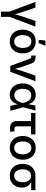

<svg xmlns="http://www.w3.org/2000/svg" viewBox="1563 -2367 1008 4174"><g transform="rotate(90 2067.0 -280.0)"><path d="M233.4 21 21 -545.9H145L250 -241.2Q267.6 -189.5 280.3 -137.5Q293 -85.4 306.6 -33.2H274.9Q288.6 -85.4 301 -137.5Q313.5 -189.5 331.1 -241.2L435.1 -545.9H558.6L345.2 21ZM231.9 204.1V-3.9H347.2V204.1Z M882.3 11.2Q804.2 11.2 746.6 -23.9Q689 -59.1 657 -122.6Q625 -186 625 -270Q625 -355 657 -418.7Q689 -482.4 746.6 -517.6Q804.2 -552.7 882.3 -552.7Q960.4 -552.7 1018.3 -517.6Q1076.2 -482.4 1108.2 -418.7Q1140.1 -355 1140.1 -270Q1140.1 -186 1108.2 -122.6Q1076.2 -59.1 1018.3 -23.9Q960.4 11.2 882.3 11.2ZM882.3 -84.5Q930.2 -84.5 961.4 -109.6Q992.7 -134.8 1007.8 -177Q1022.9 -219.2 1022.9 -270.5Q1022.9 -321.8 1007.8 -364Q992.7 -406.2 961.4 -431.6Q930.2 -457 882.3 -457Q835 -457 804 -431.6Q772.9 -406.2 757.8 -364Q742.7 -321.8 742.7 -270.5Q742.7 -219.2 757.8 -177Q772.9 -134.8 804 -109.6Q835 -84.5 882.3 -84.5ZM845.7 -616.2 861.8 -763.7H973.6L918.9 -616.2Z M1413.6 0 1255.4 -423.3Q1248.5 -441.4 1237.3 -448.5Q1226.1 -455.6 1206.5 -455.6H1188V-549.8H1209Q1270.5 -549.8 1308.3 -526.9Q1346.2 -503.9 1362.8 -452.6L1437 -241.2Q1455.1 -189 1467.8 -137.2Q1480.5 -85.4 1494.1 -33.2H1461.9Q1475.6 -85.4 1488.3 -137.5Q1501 -189.5 1518.1 -241.2L1623 -545.9H1745.6L1540.5 0Z M2041 11.7Q1967.3 11.7 1911.6 -23.9Q1856 -59.6 1824.7 -123.3Q1793.5 -187 1793.5 -271Q1793.5 -355 1825 -418.5Q1856.4 -481.9 1913.1 -517.3Q1969.7 -552.7 2043.9 -552.7Q2100.6 -552.7 2138.7 -533.7Q2176.8 -514.6 2200 -484.1Q2223.1 -453.6 2235.6 -418.2Q2248 -382.8 2253.4 -350.6H2292.5L2311 -274.4L2391.1 0H2282.2L2219.2 -274.4Q2212.9 -302.2 2201.4 -333.5Q2189.9 -364.7 2171.4 -392.8Q2152.8 -420.9 2124.3 -438.5Q2095.7 -456.1 2054.7 -456.1Q2010.3 -456.1 1977.8 -433.8Q1945.3 -411.6 1928 -370.1Q1910.6 -328.6 1910.6 -271Q1910.6 -213.9 1927.5 -172.4Q1944.3 -130.9 1975.8 -108.6Q2007.3 -86.4 2050.3 -86.4Q2090.3 -86.4 2119.6 -104.5Q2148.9 -122.6 2169.2 -151.4Q2189.5 -180.2 2201.4 -212.2Q2213.4 -244.1 2219.2 -271.5L2275.4 -545.9H2383.3L2311 -271.5L2292.5 -199.2H2255.9Q2248.5 -167.5 2235.6 -131.1Q2222.7 -94.7 2199 -62.3Q2175.3 -29.8 2137 -9Q2098.6 11.7 2041 11.7Z M2770.5 7.3Q2694.3 7.3 2653.1 -31.2Q2611.8 -69.8 2611.8 -140.6V-450.2H2435.5V-545.9H2902.3V-450.2H2727.1V-149.9Q2727.1 -118.2 2740.5 -103.5Q2753.9 -88.9 2784.2 -88.9Q2793 -88.9 2806.9 -90.8Q2820.8 -92.8 2830.1 -94.7L2849.1 -3.9Q2831.5 1.5 2811 4.4Q2790.5 7.3 2770.5 7.3Z M3194.3 11.2Q3116.2 11.2 3058.6 -23.9Q3001 -59.1 2969 -122.6Q2937 -186 2937 -270Q2937 -355 2969 -418.7Q3001 -482.4 3058.6 -517.6Q3116.2 -552.7 3194.3 -552.7Q3272.5 -552.7 3330.3 -517.6Q3388.2 -482.4 3420.2 -418.7Q3452.1 -355 3452.1 -270Q3452.1 -186 3420.2 -122.6Q3388.2 -59.1 3330.3 -23.9Q3272.5 11.2 3194.3 11.2ZM3194.3 -84.5Q3242.2 -84.5 3273.4 -109.6Q3304.7 -134.8 3319.8 -177Q3335 -219.2 3335 -270.5Q3335 -321.8 3319.8 -364Q3304.7 -406.2 3273.4 -431.6Q3242.2 -457 3194.3 -457Q3147 -457 3116 -431.6Q3085 -406.2 3069.8 -364Q3054.7 -321.8 3054.7 -270.5Q3054.7 -219.2 3069.8 -177Q3085 -134.8 3116 -109.6Q3147 -84.5 3194.3 -84.5Z M3800.3 11.2Q3722.2 11.2 3664.3 -23.9Q3606.4 -59.1 3574.7 -122.1Q3543 -185.1 3543 -269Q3543 -353 3575 -415Q3606.9 -477.1 3664.6 -511.5Q3722.2 -545.9 3800.3 -545.9H4115.2V-454.1H3876.5L3800.3 -450.2Q3752.9 -450.2 3721.9 -426.3Q3690.9 -402.3 3675.8 -361.6Q3660.6 -320.8 3660.6 -269Q3660.6 -218.3 3675.8 -176.3Q3690.9 -134.3 3721.9 -109.4Q3752.9 -84.5 3800.3 -84.5Q3848.1 -84.5 3879.4 -109.4Q3910.6 -134.3 3925.8 -176.3Q3940.9 -218.3 3940.9 -269Q3940.9 -320.8 3925.8 -361.6Q3910.6 -402.3 3879.4 -426.3Q3848.1 -450.2 3800.3 -450.2V-478.5Q3857.9 -478.5 3905.3 -464.1Q3952.6 -449.7 3986.6 -421.4Q4020.5 -393.1 4039.3 -350.3Q4058.1 -307.6 4058.1 -250.5Q4058.1 -175.8 4026.1 -116.5Q3994.1 -57.1 3936.3 -22.9Q3878.4 11.2 3800.3 11.2Z"/></g></svg>

Font: Inter
Style: 540
Weight: 540
Designer: Rasmus Andersson
Foundry: rsms
Version: Version 4.001;git-66647c0bb